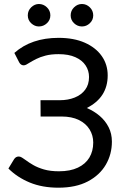

<svg xmlns="http://www.w3.org/2000/svg" viewBox="-20 -908 616 936"><path d="M264.5 7Q186 7 125 -18.2Q64 -43.5 21 -86.5L49 -132.5Q57.5 -145 71.5 -145Q78.5 -145 86.8 -140Q95 -135 106 -127Q120.5 -116 142 -103.5Q163.5 -91 194.2 -82Q225 -73 267.5 -73Q322.5 -73 359.8 -90.8Q397 -108.5 415.8 -140Q434.5 -171.5 434.5 -213Q434.5 -248 416.8 -277Q399 -306 364.5 -323Q330 -340 280 -340H178L177.5 -419.5H271.5Q312 -419.5 344.2 -432.5Q376.5 -445.5 395.2 -470.5Q414 -495.5 414 -532.5Q414 -564 397.2 -589.2Q380.5 -614.5 347.5 -629.2Q314.5 -644 265.5 -644Q229 -644 202.2 -637Q175.5 -630 156.8 -620.5Q138 -611 125 -603Q115.5 -597 108.5 -593.2Q101.5 -589.5 95.5 -589.5Q81.5 -589.5 73.5 -604L50 -650Q133 -723.5 265.5 -723.5Q340 -723.5 393.5 -699.8Q447 -676 476 -634.8Q505 -593.5 505 -540.5Q505 -432.5 403 -381.5Q438.5 -366.5 466 -343Q493.5 -319.5 509.5 -288Q525.5 -256.5 525.5 -217.5Q525.5 -156 495.8 -105Q466 -54 408 -23.5Q350 7 264.5 7ZM169.5 -779Q149 -779 132.2 -794.5Q115.5 -810 115.5 -833Q115.5 -856.5 132.2 -872.5Q149 -888.5 169.5 -888.5Q192 -888.5 208.8 -872.2Q225.5 -856 225.5 -833Q225.5 -810.5 208.8 -794.8Q192 -779 169.5 -779ZM379.5 -779Q357.5 -779 341 -794.8Q324.5 -810.5 324.5 -833Q324.5 -856 341 -872.2Q357.5 -888.5 379.5 -888.5Q401.5 -888.5 418 -872.2Q434.5 -856 434.5 -833Q434.5 -810.5 418 -794.8Q401.5 -779 379.5 -779Z"/></svg>

Font: Verano Sans
Style: Regular
Weight: 400
Designer: Lukasz Dziedzic with Adam Twardoch and Botio Nikoltchev
Foundry: tyPoland Lukasz Dziedzic
Version: Version 3.001;December 28, 2019;FontCreator 12.0.0.2547 64-b